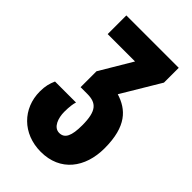

<svg xmlns="http://www.w3.org/2000/svg" viewBox="-238 -643 982 982"><g transform="rotate(45 253.0 -151.5)"><path d="M255 250C395 250 473 147 473 6C473 -153 409 -211 325 -237L450 -446V-553H71V-418H269L165 -243V-128H213C279 -128 309 -100 309 4C309 80 293 115 253 115C212 115 195 64 195 20C195 -16 199 -43 204 -56H52C40 -28 33 -5 33 35C33 157 123 250 255 250Z"/></g></svg>

Font: Noto Sans Georgian ExtraCondensed Black
Style: Regular
Weight: 900
Width: 2
Designer: Monotype Design Team, Akaki Razmadze
Foundry: Google LLC
Version: Version 2.005